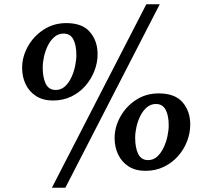

<svg xmlns="http://www.w3.org/2000/svg" viewBox="-20 -835 974 906"><path d="M230.4 -360.7Q183.4 -360.7 150.7 -381.4Q118.1 -402.1 101.2 -437.1Q84.4 -472.2 84.4 -515Q84.4 -566.8 111.3 -615.3Q138.2 -663.8 185.4 -694.9Q232.7 -726 292.9 -726Q368.6 -726 404.5 -683.9Q440.5 -641.8 440.5 -579Q440.5 -539.2 425.4 -500.2Q410.4 -461.3 382.7 -429.7Q355.1 -398.2 316.3 -379.4Q277.6 -360.7 230.4 -360.7ZM243.3 -410.5Q267.8 -410.5 286.1 -426.9Q304.3 -443.3 316.4 -469Q328.5 -494.7 334.4 -523.2Q340.4 -551.6 340.4 -575.3Q340.4 -621.4 326.1 -649Q311.8 -676.5 280 -676.5Q255.6 -676.5 237.1 -660.9Q218.5 -645.2 206.1 -620.4Q193.7 -595.6 187.6 -567.9Q181.5 -540.3 181.5 -516Q181.5 -469.8 195.7 -440.1Q210 -410.5 243.3 -410.5ZM670.5 -815H733.9L288.3 51H224.8ZM666.5 -28.9Q619.4 -28.9 587 -49.6Q554.6 -70.3 537.7 -105.5Q520.8 -140.7 520.8 -183.7Q520.8 -235.5 547.6 -283.9Q574.3 -332.3 621.3 -363.3Q668.3 -394.3 728.9 -394.3Q805.2 -394.3 841.5 -352.4Q877.7 -310.4 877.7 -247.4Q877.7 -207.4 862.7 -168.4Q847.7 -129.3 819.8 -97.9Q791.9 -66.5 752.9 -47.7Q713.9 -28.9 666.5 -28.9ZM678.9 -79.5Q703.5 -79.5 721.5 -95.9Q739.6 -112.3 751.8 -138Q764 -163.7 770.1 -192Q776.1 -220.3 776.1 -243.7Q776.1 -289.9 761.6 -317.1Q747.1 -344.3 715.8 -344.3Q691.5 -344.3 673.1 -328.6Q654.6 -313 642.4 -288.4Q630.1 -263.9 623.9 -236.3Q617.8 -208.8 617.8 -184.7Q617.8 -138.5 632 -109Q646.3 -79.5 678.9 -79.5Z"/></svg>

Font: Merriweather 7pt Light
Style: Italic
Weight: 300
Italic angle: -7.8°
Designer: Eben Sorkin
Foundry: Eben Sorkin
Version: Version 2.200;gftools[0.9.31]